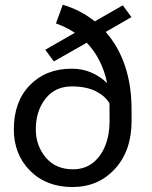

<svg xmlns="http://www.w3.org/2000/svg" viewBox="-20 -760 626 791"><path d="M280.5 -62.5Q328 -62.5 361.8 -88.5Q395.5 -114.5 413.5 -159.8Q431.5 -205 431.5 -261Q431.5 -309.5 431 -334.5Q413.5 -364.5 374.5 -384.2Q335.5 -404 275.5 -404Q207 -404 167.2 -353.2Q127.5 -302.5 127.5 -227Q127.5 -160.5 168.2 -111.5Q209 -62.5 280.5 -62.5ZM278.5 10.5Q170.5 10.5 103.8 -56.8Q37 -124 37 -227Q37 -341.5 103 -409.2Q169 -477 275.5 -477Q320 -477 356.5 -461Q393 -445 419.5 -419L421 -419.5Q400 -518.5 337.5 -584L202 -507L166.5 -555L288.5 -625Q252 -648.5 210.5 -663.5L238.5 -740.5Q313.5 -718 370.5 -672L486 -738L521.5 -689.5L415.5 -628.5Q522 -506.5 522 -308.5V-261Q522 -139 453.5 -64.2Q385 10.5 278.5 10.5Z"/></svg>

Font: Roberto Sans
Style: Regular
Weight: 400
Designer: Google (font) & Cristiano Sobral (main changes)
Version: Version 1.500; ttfautohint (v1.8.4.7-5d5b-dirty)